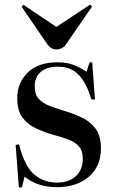

<svg xmlns="http://www.w3.org/2000/svg" viewBox="-20 -800 497 835"><path d="M62 15 48 -170 63 -172Q86 -78 128 -42Q170 -6 228 -6Q280 -6 310 -34Q340 -62 340 -110Q340 -144 323.5 -163Q307 -182 277.5 -193Q248 -204 211 -214Q173 -225 137 -241.5Q101 -258 78 -288.5Q55 -319 55 -373Q55 -440 100.5 -484.5Q146 -529 230 -529Q274 -529 304.5 -516Q335 -503 356 -488L370 -529H381L393 -367L377 -368Q357 -437 323 -473.5Q289 -510 231 -510Q184 -510 157.5 -487.5Q131 -465 131 -424Q131 -389 148.5 -370Q166 -351 194.5 -340Q223 -329 256 -319Q297 -307 334.5 -289.5Q372 -272 395.5 -240.5Q419 -209 419 -155Q419 -76 366 -31Q313 14 227 14Q188 14 153 3.5Q118 -7 87 -32L75 15ZM225 -585Q213 -585 203 -591Q193 -597 180 -616L74 -771L82 -779L225 -683L372 -780L380 -771L269 -610Q260 -596 248.5 -590.5Q237 -585 225 -585Z"/></svg>

Font: Literata 72pt Medium
Style: Regular
Weight: 500
Designer: Latin by Veronika Burian and Jose Scaglione. Greek by Irene Vlachou. Cyrillic by Vera Evstafieva.
Foundry: TypeTogether
Version: Version 3.002